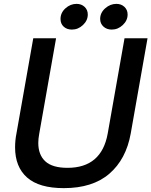

<svg xmlns="http://www.w3.org/2000/svg" viewBox="-20 -961 783 993"><path d="M58 -199Q58 -235 65 -270L152 -763H270L183 -270Q178 -243 178 -222Q178 -160 214.5 -126.5Q251 -93 329 -93Q505 -93 537 -270L624 -763H743L656 -270Q632 -137 545.5 -62.5Q459 12 310 12Q182 12 120 -43Q58 -98 58 -199ZM293 -863Q293 -895 318.5 -918Q344 -941 376 -941Q401 -941 417.5 -925.5Q434 -910 434 -886Q434 -855 409 -831.5Q384 -808 352 -808Q326 -808 309.5 -823Q293 -838 293 -863ZM498 -863Q498 -895 524 -918Q550 -941 582 -941Q607 -941 623.5 -925.5Q640 -910 640 -886Q640 -855 615 -831.5Q590 -808 558 -808Q532 -808 515 -823.5Q498 -839 498 -863Z"/></svg>

Font: Open Sauce One Medium Italic
Style: Regular
Weight: 500
Italic angle: -10°
Designer: Alfredo Marco Pradil
Foundry: Creative Sauce Fz LLC
Version: Version 1.477